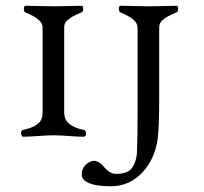

<svg xmlns="http://www.w3.org/2000/svg" viewBox="-20 -472 709 667"><path d="M458 -376Q458 -391 442 -405Q429 -416 398 -429Q395 -430 393.5 -436Q392 -442 393.5 -447Q395 -452 398 -452Q420 -452 449.5 -451Q479 -450 498 -450Q516 -450 544 -451Q572 -452 593 -452Q599 -452 599 -441.5Q599 -431 593 -429Q559 -415 547 -404Q533 -394 533 -376V-136Q533 -34 528 9Q518 81 474 128Q428 175 367 175Q321 175 297 167Q264 156 264 136Q263 104 295 89Q306 84 318.5 89.5Q331 95 338 104Q360 132 383 132Q424 132 438 112Q455 89 456 52Q458 13 458 -86ZM203 -377V-82Q203 -58 217 -45Q237 -27 270 -21Q279 -19 279 -8Q279 3 270 3Q250 3 219 0.5Q188 -2 168 -2Q146 -2 112.5 0.5Q79 3 61 3Q57 3 54.5 -2.5Q52 -8 53.5 -14Q55 -20 61 -21Q97 -28 115 -45Q128 -57 128 -82V-377Q128 -392 112 -405Q99 -416 68 -429Q65 -430 63.5 -436Q62 -442 63.5 -447Q65 -452 68 -452Q90 -452 119.5 -451Q149 -450 168 -450Q186 -450 214 -451Q242 -452 263 -452Q269 -452 269 -441.5Q269 -431 263 -429Q229 -415 217 -404Q203 -394 203 -377Z"/></svg>

Font: EB Garamond 12 All SC
Style: AllSC
Weight: 400
Version: Version 0.016 ; ttfautohint (v0.97) -l 8 -r 50 -G 200 -x 0 -